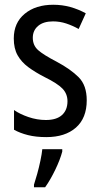

<svg xmlns="http://www.w3.org/2000/svg" viewBox="-20 -567 421 808"><path d="M345 -145Q345 -70 299.5 -30Q254 10 175 10Q131 10 97.5 1.5Q64 -7 39 -21V-104Q63 -87 99.5 -74.5Q136 -62 173 -62Q218 -62 241 -83Q264 -104 264 -141Q264 -172 243 -194Q222 -216 167 -243Q128 -263 99 -284.5Q70 -306 54 -334.5Q38 -363 38 -405Q38 -471 84 -509Q130 -547 204 -547Q242 -547 276 -537.5Q310 -528 341 -511L311 -445Q286 -459 259 -468Q232 -477 203 -477Q163 -477 140.5 -458Q118 -439 118 -408Q118 -376 140.5 -356Q163 -336 219 -307Q277 -276 311 -242Q345 -208 345 -145ZM242 71Q233 105 212.5 147.5Q192 190 170 221H123V210Q129 192 136.5 165Q144 138 150 109.5Q156 81 158 61H242Z"/></svg>

Font: Noto Sans Ethiopic Cond
Style: Regular
Weight: 400
Width: 3
Designer: Monotype Design Team
Foundry: Monotype Imaging Inc.
Version: Version 2.102; ttfautohint (v1.8.4.7-5d5b)